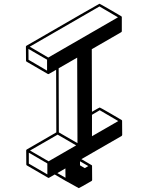

<svg xmlns="http://www.w3.org/2000/svg" viewBox="-20 -853 772 1002"><path d="M391.1 128.9Q390.1 128.9 325.2 92.3H324.7L265.6 57.6L236.8 74.2Q236.3 74.7 235.8 75Q235.4 75.2 234.4 75.2H231.9L120.1 10.3Q117.2 8.3 117.2 4.9L116.7 -68.4Q117.2 -71.3 120.1 -73.2L273.9 -162.1L272.9 -488.8L235.4 -467.3Q234.9 -466.8 234.6 -466.8Q234.4 -466.8 232.4 -466.3H230.5Q230.5 -466.8 230 -466.8L229 -467.3L118.7 -531.2Q115.7 -533.2 115.7 -537.1L115.2 -609.9Q115.7 -613.3 118.7 -614.7Q497.1 -833.5 499 -833.5Q501 -833.5 556.9 -801Q612.8 -768.6 613.3 -768.1V-767.6L614.3 -767.1V-766.6Q614.7 -766.6 614.7 -766.4Q614.7 -766.1 615.2 -765.6L615.7 -763.7V-690.4Q615.7 -687 612.8 -685.1L459 -596.2L460 -269.5Q498.5 -292 500.5 -292Q502.4 -292 559.1 -259.3L614.7 -226.6L615.7 -225.6Q615.7 -225.1 616.2 -225.1L617.2 -223.1L617.7 -148.9Q617.2 -145.5 614.3 -143.1L404.8 -22.5L458 8.8H458.5L459 9.8L460 10.7L460.4 12.7L460.9 85.9Q460.9 89.8 457.5 91.8Q393.1 128.9 391.1 128.9ZM460 -142.1 597.2 -221.2 500.5 -277.8 460 -253.9ZM225.6 -484.4V-541.5L128.4 -597.7L128.9 -541ZM231.9 -552.7 595.7 -762.7 499 -819.3 135.3 -609.4ZM227.1 57.1V0L130.4 -56.2V1ZM233.4 -11.2 377.4 -94.2 280.8 -150.4 136.7 -67.4ZM384.3 -106 382.8 -552.2 286.1 -496.6 287.1 -162.1ZM321.8 74.7 321.3 25.9 279.3 50.3ZM422.4 24.4 440.9 13.7 397.5 -11.2V9.8Z"/></svg>

Font: 3D Isometric
Style: Bold
Weight: 700
Designer: GGBotNet
Foundry: GGBotNet
Version: 1.14